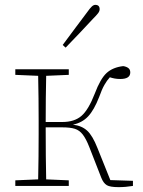

<svg xmlns="http://www.w3.org/2000/svg" viewBox="-20 -765 587 790"><path d="M397 -33 347 -161Q334 -194 320.5 -211.5Q307 -229 288 -235Q269 -241 237 -241H168V-235Q168 -180 168.5 -124Q169 -68 170 -27L263 -23V0H43V-23L137 -27Q138 -68 138.5 -120Q139 -172 139 -213V-267Q139 -308 138.5 -360.5Q138 -413 137 -453L43 -457V-480H263V-457L170 -453Q169 -413 168.5 -360Q168 -307 168 -263H236Q286 -263 315 -288Q344 -313 370 -380Q393 -441 418.5 -464.5Q444 -488 487 -493Q500 -491 508 -485Q516 -479 516 -467Q516 -440 475 -440Q462 -440 451.5 -442Q441 -444 432 -447Q420 -434 409.5 -415.5Q399 -397 388 -366Q367 -312 342.5 -286Q318 -260 280 -252Q316 -248 338.5 -227.5Q361 -207 381 -156L434 -24L527 -21V0Q497 5 468 5Q433 5 419.5 -3Q406 -11 397 -33ZM238 -580Q264 -615 290 -650Q316 -685 338 -714Q350 -731 357.5 -738Q365 -745 372 -745Q390 -745 390 -727Q390 -719 383.5 -710.5Q377 -702 362 -687Q339 -662 310 -631.5Q281 -601 250 -569Z"/></svg>

Font: Source Serif 4 SmText ExtraLight
Style: Regular
Weight: 200
Designer: Frank Grießhammer
Foundry: Adobe
Version: Version 4.005;hotconv 1.1.0;makeotfexe 2.6.0